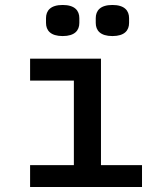

<svg xmlns="http://www.w3.org/2000/svg" viewBox="-20 -752 640 772"><path d="M232 -607C281 -607 299 -630 299 -660V-679C299 -709 281 -732 232 -732C183 -732 165 -709 165 -679V-660C165 -630 183 -607 232 -607ZM432 -607C481 -607 499 -630 499 -660V-679C499 -709 481 -732 432 -732C383 -732 365 -709 365 -679V-660C365 -630 383 -607 432 -607ZM101 0H551V-88H386V-516H101V-428H277V-88H101Z"/></svg>

Font: IBM Plex Mono Medm
Style: Regular
Weight: 500
Monospace: yes
Designer: Mike Abbink, Paul van der Laan, Pieter van Rosmalen
Foundry: Bold Monday
Version: Version 2.004